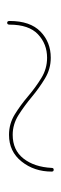

<svg xmlns="http://www.w3.org/2000/svg" viewBox="158 -610 166 522"><g transform="rotate(-90 241.0 -349.0)"><path d="M345 -294Q314.5 -294 288.5 -309.8Q262.5 -325.5 238.2 -345.8Q214 -366 189 -381.8Q164 -397.5 135.5 -397.5Q94 -397.5 71 -368.2Q48 -339 45.5 -291.5Q45.5 -286 40.5 -286Q35.5 -286 35.5 -291.5Q35.5 -339 62.8 -373.2Q90 -407.5 135.5 -407.5Q165.5 -407.5 191 -391.8Q216.5 -376 240.2 -355.8Q264 -335.5 289.5 -319.8Q315 -304 345 -304Q382.5 -304 408.8 -328.8Q435 -353.5 435 -406Q435 -412.5 440 -412.5Q445 -412.5 445 -406Q445 -350 416.2 -322Q387.5 -294 345 -294Z"/></g></svg>

Font: Fraunces 144pt S000 Black
Style: Regular
Weight: 900
Version: Version 1.000; ttfautohint (v1.8.3)